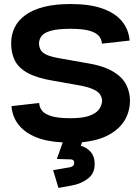

<svg xmlns="http://www.w3.org/2000/svg" viewBox="-20 -691 689 942"><path d="M480 -476.7Q479.3 -496.3 466.5 -513Q453.7 -529.7 420.7 -539.7Q387.7 -549.7 326 -549.7Q264 -549.7 230.5 -540.3Q197 -531 184.5 -514.8Q172 -498.7 171.3 -478.3Q172 -457 181.7 -442.8Q191.3 -428.7 215.7 -419.3Q240 -410 283.7 -403L400.7 -382.3Q485.7 -369 533 -341Q580.3 -313 599 -275.8Q617.7 -238.7 617.7 -197.7Q617.7 -146.3 592.8 -103Q568 -59.7 516 -30.5Q464 -1.3 383 6.7L376 24.3Q406 32 425.2 54.7Q444.3 77.3 444.3 109V116.7Q444.3 159.7 411.3 185.3Q378.3 211 331 219.3L266.7 231L240.7 143.7L321.3 130Q329.3 128.3 336.5 124.2Q343.7 120 344 107.3Q344 99.3 339.3 95.2Q334.7 91 327.3 91L259 89L287.7 7.7Q206.3 3.7 152 -19.8Q97.7 -43.3 69 -81.7Q40.3 -120 36.3 -170.3L172.3 -185.7Q173 -165.3 185.8 -148.5Q198.7 -131.7 231.7 -121.3Q264.7 -111 326.3 -111Q388.3 -111 421.8 -124.2Q455.3 -137.3 467.8 -157.2Q480.3 -177 481 -197.3Q480.3 -213.7 470.2 -228.5Q460 -243.3 433.8 -254.5Q407.7 -265.7 359.3 -274L244.3 -294.3Q162 -307.7 116.3 -332.8Q70.7 -358 52.7 -394.3Q34.7 -430.7 34.7 -478Q34.7 -520.7 51.8 -556Q69 -591.3 104.7 -617.2Q140.3 -643 195.5 -657.2Q250.7 -671.3 326.3 -671.3Q420 -671.3 482.5 -649.2Q545 -627 578.2 -587Q611.3 -547 616 -492Z"/></svg>

Font: Nata Sans
Style: Regular
Weight: 400
Designer: Daniel Uzquiano Cruz
Version: Version 1.001